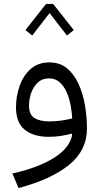

<svg xmlns="http://www.w3.org/2000/svg" viewBox="-20 -684 507 966"><path d="M211.4 -664.1H247.6L351.1 -532.7L316.9 -505.4L229.5 -618.2L142.1 -505.4L107.9 -532.7ZM343.3 -6.8 340.3 -11.7Q315.9 -4.9 286.6 -0.2Q257.3 4.4 225.1 4.4Q148.9 4.4 104.7 -31.2Q60.5 -66.9 60.5 -143.6Q60.5 -200.2 78.9 -252.2Q97.2 -304.2 134.5 -337.2Q171.9 -370.1 228.5 -370.1Q281.2 -370.1 317.4 -340.1Q353.5 -310.1 375.7 -260.7Q397.9 -211.4 407.7 -153.1Q417.5 -94.7 417.5 -37.6Q417.5 72.8 327.1 145.8Q236.8 218.8 73.2 262.2L42.5 189Q176.3 158.7 254.4 108.4Q332.5 58.1 343.3 -6.8ZM343.3 -87.9Q341.8 -119.6 335.2 -154.8Q328.6 -189.9 315.2 -220.5Q301.8 -251 280 -270.3Q258.3 -289.6 226.6 -289.6Q192.4 -289.6 170.2 -268.8Q147.9 -248 137 -216.6Q126 -185.1 126 -152.8Q126 -107.4 153.3 -90.3Q180.7 -73.2 227.1 -73.2Q260.3 -73.2 289.3 -77.6Q318.4 -82 343.3 -87.9Z"/></svg>

Font: Estedad-FD Regular
Style: FD-Regular
Weight: 400
Designer: Amin Abedi
Version: Version 7.3